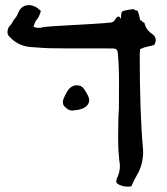

<svg xmlns="http://www.w3.org/2000/svg" viewBox="-20 -717 641 738"><path d="M471.2 0.5Q452.6 0.5 436.5 -7.8Q426.8 -11.7 426.8 -20.5Q426.8 -22.9 428.7 -29.3Q440.9 -54.7 440.9 -77.6Q440.9 -88.9 438.5 -100.1Q434.1 -140.6 434.1 -180.7Q434.1 -264.2 437 -298.3Q437.5 -309.1 437.5 -397.5Q437.5 -471.7 432.6 -514.6Q431.6 -530.8 414.1 -530.8Q181.6 -530.8 168.5 -531.7Q148.9 -532.2 93.3 -536.6Q47.4 -542 16.1 -576.2Q8.8 -583 8.8 -592.8Q8.8 -610.4 20 -620.1Q23.4 -623 28.8 -633.5Q34.2 -644 39.6 -648.4Q45.9 -656.2 49.8 -667Q61.5 -697.3 90.8 -697.3Q115.2 -697.3 137.2 -674.8Q129.9 -650.9 122.3 -642.8Q114.7 -634.8 108.9 -614.3Q117.7 -609.9 126.5 -609.9Q140.6 -609.9 143.1 -612.3Q155.3 -614.3 190.9 -616.7Q382.3 -627 405.8 -630.4Q416.5 -631.3 422.9 -642.3Q429.2 -653.3 436 -653.3Q438.5 -653.3 440.2 -650.9Q441.9 -648.4 442.9 -646.7Q443.8 -645 444.3 -645Q445.3 -645 445.3 -653.8Q445.3 -667 449.2 -672.1Q453.1 -677.2 493.7 -682.1Q499 -676.8 503.9 -676.8L507.3 -676.3Q511.2 -672.4 513.9 -661.1Q516.6 -649.9 519 -639.2Q526.4 -637.7 526.4 -635Q526.4 -632.3 535.2 -629.4Q540.5 -603 563 -587.9Q578.6 -578.1 578.6 -563Q578.6 -554.7 573.2 -544.4Q558.1 -539.6 549.8 -538.6Q533.2 -535.2 519 -528.3Q517.1 -517.1 517.1 -506.8Q517.1 -281.2 529.8 -142.1L530.3 -132.3Q529.3 -82.5 506.8 -44.9Q492.7 -21 484.9 -1Q478 0.5 471.2 0.5ZM256.3 -292Q242.7 -292 227.1 -308.6Q221.7 -314 221.7 -326.2Q221.7 -330.6 222.7 -333Q235.8 -366.7 248 -377.9Q260.3 -389.2 274.9 -389.2Q293 -389.2 302.2 -376Q322.8 -345.7 322.8 -333.5Q322.8 -303.7 281.2 -294.9Z"/></svg>

Font: Kurland
Style: Regular
Weight: 400
Designer: GGBot
Version: 0.22